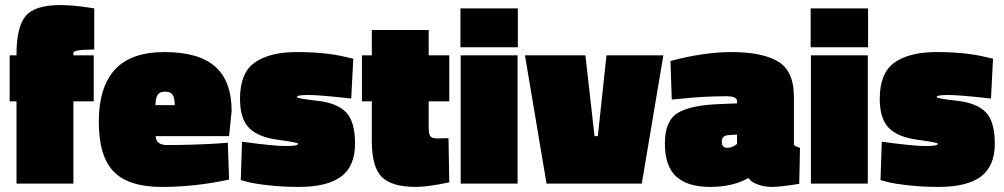

<svg xmlns="http://www.w3.org/2000/svg" viewBox="-20 -723 3954 756"><path d="M269 -324V0H45V-324H18V-505H45V-509Q45 -617 81 -660Q117 -703 217 -703Q266 -703 332 -693L351 -690V-528Q269 -528 269 -515V-505H349V-324Z M593 -187Q594 -152 638 -152Q738 -152 838 -158L877 -161L882 -16Q749 13 617.5 13Q486 13 427.5 -47.5Q369 -108 369 -243.5Q369 -379 432 -448.5Q495 -518 628.5 -518Q762 -518 827 -461Q892 -404 892 -286L882 -187ZM668 -309Q668 -338 659.5 -350Q651 -362 630 -362Q609 -362 601 -350Q593 -338 592 -309Z M1363 -335Q1239 -349 1194 -349Q1149 -349 1149 -341Q1149 -335 1227.5 -326.5Q1306 -318 1342 -281.5Q1378 -245 1378 -157Q1378 -69 1323.5 -28Q1269 13 1156 13Q1093 13 1036 6.5Q979 0 954 -7L928 -14L933 -165Q1057 -148 1105.5 -148Q1154 -148 1154 -157Q1154 -162 1075 -172.5Q996 -183 960.5 -219.5Q925 -256 925 -334Q925 -436 983.5 -477Q1042 -518 1149 -518Q1263 -518 1344 -498L1371 -492Z M1668 -324V-220Q1668 -195 1674.5 -186.5Q1681 -178 1701 -178L1746 -179L1749 -5Q1663 13 1617 13Q1524 13 1484 -25.5Q1444 -64 1444 -168V-324H1405V-505H1444V-605H1668V-505H1749V-324Z M1794 0V-505H2018V0ZM1793 -537V-690H2019V-537Z M2047 -505H2285L2321 -187H2334L2368 -505H2592L2507 0H2132Z M3106 -342V-152Q3115 -145 3130 -141L3127 1Q3049 13 3020 13Q2991 13 2967 4.5Q2943 -4 2935 -13L2927 -22Q2865 13 2776.5 13Q2688 13 2643 -27.5Q2598 -68 2598 -158Q2598 -248 2649 -278.5Q2700 -309 2810 -313L2882 -316V-325Q2882 -344 2840 -344Q2749 -344 2658 -334L2625 -331L2620 -483Q2752 -518 2861 -518Q2975 -518 3038 -484Q3106 -448 3106 -342ZM2844 -141Q2863 -141 2882 -156V-193L2848 -191Q2822 -189 2822 -165Q2822 -141 2844 -141Z M3173 0V-505H3397V0ZM3172 -537V-690H3398V-537Z M3882 -335Q3758 -349 3713 -349Q3668 -349 3668 -341Q3668 -335 3746.5 -326.5Q3825 -318 3861 -281.5Q3897 -245 3897 -157Q3897 -69 3842.5 -28Q3788 13 3675 13Q3612 13 3555 6.5Q3498 0 3473 -7L3447 -14L3452 -165Q3576 -148 3624.5 -148Q3673 -148 3673 -157Q3673 -162 3594 -172.5Q3515 -183 3479.5 -219.5Q3444 -256 3444 -334Q3444 -436 3502.5 -477Q3561 -518 3668 -518Q3782 -518 3863 -498L3890 -492Z"/></svg>

Font: Titillium Web
Style: Black
Weight: 900
Version: Version 1.001;PS 35.000;hotconv 1.0.70;makeotf.lib2.5.55311